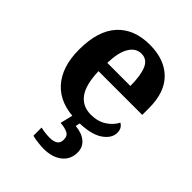

<svg xmlns="http://www.w3.org/2000/svg" viewBox="-224 -664 1018 1018"><g transform="rotate(45 285.5 -154.5)"><path d="M306 10Q179 10 113 -62.5Q47 -135 47 -265Q47 -406 112 -477.5Q177 -549 295 -549Q404 -549 466.5 -488Q529 -427 529 -308V-257H201Q204 -157 238.5 -111Q273 -65 335 -65Q387 -65 423 -88.5Q459 -112 476 -146Q503 -131 503 -97Q503 -54 455 -22Q407 10 306 10ZM376 -321Q376 -398 358 -441Q340 -484 297 -484Q255 -484 230 -442.5Q205 -401 203 -321ZM286 240Q270 240 243.5 237Q217 234 199 229V168Q237 176 267 176Q296 176 312 165.5Q328 155 328 130Q328 101 306.5 91Q285 81 253 79L274 -9H331L321 34Q370 38 399 62Q428 86 428 126Q428 179 389 209.5Q350 240 286 240Z"/></g></svg>

Font: NotoSerif-Bold
Style: Regular
Weight: 700
Designer: Monotype Design Team
Foundry: Monotype Imaging Inc.
Version: Version 2.007; ttfautohint (v1.8) -l 8 -r 50 -G 200 -x 14 -D